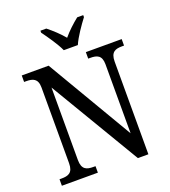

<svg xmlns="http://www.w3.org/2000/svg" viewBox="-164 -1049 1033 1168"><g transform="rotate(-20 353.0 -465.5)"><path d="M327 -771H418C437 -816 482 -880 511 -918V-931H472C438 -904 400 -869 372 -835C344 -869 306 -904 272 -931H234V-918C262 -880 307 -816 327 -771ZM34 0H267V-42H253C211 -42 179 -51 179 -114V-583L526 0H594V-600C594 -663 626 -672 668 -672H681V-714H449V-672H463C504 -672 536 -663 536 -604V-157L208 -714H34V-672H48C89 -672 122 -663 122 -604V-114C122 -51 90 -42 47 -42H34Z"/></g></svg>

Font: Noto Serif Lao SemiCondensed
Style: Regular
Weight: 400
Width: 4
Designer: Monotype Design Team
Foundry: Monotype Imaging Inc.
Version: Version 2.003